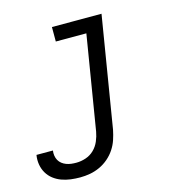

<svg xmlns="http://www.w3.org/2000/svg" viewBox="-160 -626 869 935"><g transform="rotate(-15 275.0 -158.5)"><path d="M130 213Q106 213 82.5 210Q59 207 37 199Q15 191 -3 177Q-21 163 -32.5 143.5Q-44 124 -48 100.5Q-52 77 -48 53Q-48 53 -48 52.5Q-48 52 -48 52H35Q35 52 35 52Q35 52 35 52Q33 65 35 78Q37 91 43 101.5Q49 112 58.5 119.5Q68 127 80 131.5Q92 136 104.5 137.5Q117 139 130 139Q154 139 178 131Q202 123 220 105.5Q238 88 248 64.5Q258 41 262 18L340 -457H186V-530H436L344 30Q339 55 331 79Q323 103 308.5 125Q294 147 273.5 164.5Q253 182 229 193Q205 204 180 208.5Q155 213 130 213Z"/></g></svg>

Font: Iosevka Slab Extended
Style: Italic
Weight: 400
Width: 7
Italic angle: -9°
Monospace: yes
Designer: Belleve Invis
Foundry: Belleve Invis
Version: Version 11.1.0; ttfautohint (v1.8.3)